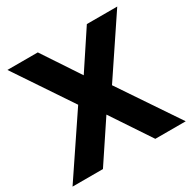

<svg xmlns="http://www.w3.org/2000/svg" viewBox="-158 -868 1020 1023"><g transform="rotate(-30 352.0 -356.0)"><path d="M700.2 0H513.2L352.1 -242.2L190.9 0H3.9L248 -362.8L14.2 -711.9H201.2L352.1 -483.9L502.9 -711.9H689.9L456.1 -362.8Z"/></g></svg>

Font: Creato Display ExtraBold
Style: Regular
Weight: 800
Version: Version 1.000